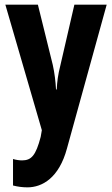

<svg xmlns="http://www.w3.org/2000/svg" viewBox="-20 -566 482 826"><path d="M3 -546 160 -6 155 23C134 103 115 124 75 124C63 124 49 122 36 118V232C55 237 76 240 98 240C162 240 234 199 268 73L439 -546H300L240 -286C229 -243 226 -215 224 -181H221C219 -216 215 -251 207 -287L143 -546Z"/></svg>

Font: Noto Sans Tamil ExtraCondensed
Style: Bold
Weight: 700
Width: 2
Designer: Jelle Bosma - Monotype Design Team
Foundry: Monotype Imaging Inc.
Version: Version 2.004